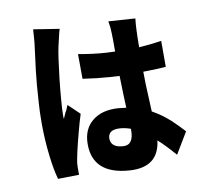

<svg xmlns="http://www.w3.org/2000/svg" viewBox="-91 -912 1151 1069"><g transform="rotate(-10 484.5 -377.0)"><path d="M557 56Q352 42 352 -128Q352 -212 407 -257Q462 -303 556 -296L599 -291Q597 -328 596 -363L593 -472L539 -475Q465 -480 387 -492L386 -632Q466 -617 543 -612Q575 -610 592 -610V-673Q592 -703 591 -715Q591 -745 584 -782L735 -772Q731 -738 730 -707Q728 -669 728 -610Q800 -615 855 -624V-477Q785 -472 727 -472Q727 -440 728 -406L735 -246Q786 -218 833 -176Q851 -159 871 -139L904 -104L832 16Q780 -44 738 -82Q720 67 557 56ZM275 31 156 33Q140 -24 131 -103Q120 -193 120 -289Q120 -353 124 -407L131 -504L139 -583L154 -701Q158 -729 160 -754Q163 -787 164 -811L310 -788Q305 -775 297 -738L286 -691Q276 -646 261 -517Q254 -454 250 -403Q245 -345 245 -312V-301Q245 -293 246 -290L260 -322L267 -334L279 -363L343 -302L329 -256Q294 -131 280 -58Q275 -36 275 -13ZM477 -128Q484 -87 545 -83Q604 -79 604 -164V-171Q574 -182 545 -184Q476 -189 476 -137Z"/></g></svg>

Font: Xiangcui Wave Sans Xiangcui Wave Sans
Style: Regular
Weight: 800
Width: 3
Version: Version 0.920;March 28, 2024;FontCreator 14.0.0.2814 64-bit